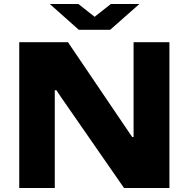

<svg xmlns="http://www.w3.org/2000/svg" viewBox="-20 -940 944 960"><path d="M374 -791 229 -919.9H372.1L453.1 -856L534.2 -919.9H676.8L530.8 -791ZM76.2 0V-729H319.8L624 -279.8L641.1 -254.9H647.9V-729H827.1V0H600.1L285.2 -454.1L262.2 -488.8H253.9V0Z"/></svg>

Font: Hubot Sans Expanded
Style: Bold
Weight: 700
Width: 7
Designer: Deni Anggara
Foundry: GitHub
Version: Version 1.001;gftools[0.9.31]